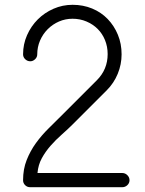

<svg xmlns="http://www.w3.org/2000/svg" viewBox="-20 -779 605 799"><path d="M519 -29Q519 -17 510 -8.5Q501 0 489 0H105Q93 0 84.5 -8.5Q76 -17 76 -29Q76 -75 91 -113Q106 -151 129.5 -183.5Q153 -216 183 -245.5Q213 -275 243 -305L383 -445Q428 -490 428 -554Q428 -585 417 -612Q406 -639 386.5 -658.5Q367 -678 340 -689.5Q313 -701 282 -701Q252 -701 225.5 -689.5Q199 -678 178.5 -657.5Q158 -637 146.5 -610Q135 -583 135 -553Q135 -541 126 -532.5Q117 -524 106 -524Q94 -524 85 -532.5Q76 -541 76 -553Q76 -595 92.5 -632.5Q109 -670 137 -698Q165 -726 202.5 -742.5Q240 -759 282 -759Q326 -759 363.5 -743.5Q401 -728 428 -700Q455 -672 470.5 -634.5Q486 -597 486 -553Q486 -511 470 -472Q454 -433 424 -403Q389 -368 354 -333Q319 -298 284 -263Q262 -241 237 -219Q212 -197 190.5 -172.5Q169 -148 154 -120.5Q139 -93 136 -59H489Q501 -59 510 -50Q519 -41 519 -29Z"/></svg>

Font: Hanken Light
Style: Light
Weight: 300
Designer: Alfredo Marco Pradil
Foundry: Hanken Design Co.
Version: Version 2.06 2014